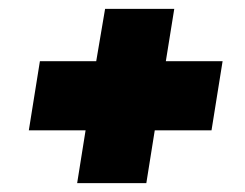

<svg xmlns="http://www.w3.org/2000/svg" viewBox="-20 -537 552 433"><path d="M154 -124 173 -243H45L70 -399H197L217 -517H373L354 -399H482L457 -243H329L310 -124Z"/></svg>

Font: Georama ExtraCondensed Thin ExtraBold
Style: Italic
Weight: 800
Italic angle: -9°
Version: Version 1.001